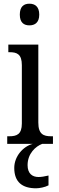

<svg xmlns="http://www.w3.org/2000/svg" viewBox="-20 -777 318 1037"><path d="M139 -640C168 -640 192 -655 192 -698C192 -742 168 -757 139 -757C109 -757 87 -742 87 -698C87 -655 109 -640 139 -640ZM19 0H157C104 14 57 68 57 130C57 206 100 240 175 240C193 240 224 234 242 224V171C221 176 203 179 188 179C154 179 129 160 129 115C129 52 173 13 208 0H266V-41H256C215 -41 187 -52 187 -115V-536H25V-495H33C72 -495 98 -484 98 -425V-110C98 -51 70 -41 30 -41H19Z"/></svg>

Font: Noto Serif Lao Cond
Style: Regular
Weight: 400
Width: 3
Designer: Monotype Design Team
Foundry: Monotype Imaging Inc.
Version: Version 2.004